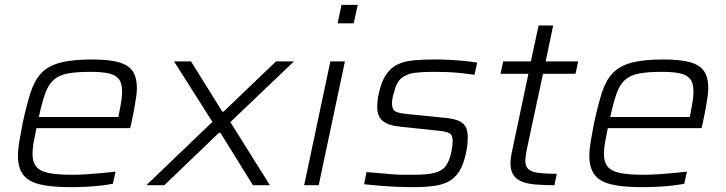

<svg xmlns="http://www.w3.org/2000/svg" viewBox="-20 -763 2991 791"><path d="M270 8Q189 8 142 -4Q95 -16 74.5 -44.5Q54 -73 54 -121Q54 -147 59.5 -180Q65 -213 73 -254Q89 -328 105 -379Q121 -430 149 -460.5Q177 -491 227 -504.5Q277 -518 358 -518Q429 -518 469.5 -506.5Q510 -495 527 -469Q544 -443 544 -399Q544 -386 541 -364Q538 -342 533 -314.5Q528 -287 521 -255L516 -235H130Q123 -202 118.5 -176Q114 -150 114 -129Q114 -96 129 -77Q144 -58 179.5 -50.5Q215 -43 277 -43Q304 -43 336 -45Q368 -47 400 -50Q432 -53 456 -56L445 -6Q425 -2 395.5 1.5Q366 5 333.5 6.5Q301 8 270 8ZM140 -281H468L471 -299Q477 -328 480 -348.5Q483 -369 483 -386Q483 -421 469 -438Q455 -455 426.5 -461Q398 -467 352 -467Q294 -467 258 -460Q222 -453 200.5 -433.5Q179 -414 166 -377.5Q153 -341 140 -281Z M583 0 855 -261 697 -510H767L896 -303H901L1117 -510H1191L929 -260L1092 0H1022L888 -216H882L657 0Z M1371 -667 1387 -743H1454L1437 -667ZM1233 0 1341 -510H1401L1293 0Z M1682 8Q1651 8 1614.5 6.5Q1578 5 1543 2Q1508 -1 1480 -4L1490 -54Q1526 -51 1551 -49Q1576 -47 1596.5 -45Q1617 -43 1638 -43Q1659 -43 1685 -43Q1742 -43 1772.5 -51.5Q1803 -60 1817 -80Q1831 -100 1839 -134Q1842 -150 1843.5 -162Q1845 -174 1845 -182Q1845 -208 1830 -215Q1815 -222 1782 -225L1630 -241Q1579 -246 1556.5 -265Q1534 -284 1534 -322Q1534 -333 1535.5 -348Q1537 -363 1541 -380Q1552 -429 1571.5 -457Q1591 -485 1619 -498Q1647 -511 1685 -514.5Q1723 -518 1771 -518Q1799 -518 1830 -516.5Q1861 -515 1891.5 -512Q1922 -509 1946 -505L1935 -455Q1906 -459 1878 -462Q1850 -465 1822.5 -466Q1795 -467 1763 -467Q1721 -467 1688.5 -463Q1656 -459 1634.5 -441.5Q1613 -424 1603 -382Q1599 -370 1597 -358Q1595 -346 1595 -337Q1595 -311 1610 -303.5Q1625 -296 1660 -293L1809 -278Q1844 -275 1865.5 -267Q1887 -259 1897 -243Q1907 -227 1907 -199Q1907 -185 1905.5 -168Q1904 -151 1899 -129Q1889 -84 1872 -57Q1855 -30 1829.5 -16Q1804 -2 1767.5 3Q1731 8 1682 8Z M2264 0Q2219 0 2185 -3Q2151 -6 2128.5 -15.5Q2106 -25 2094.5 -43Q2083 -61 2083 -90Q2083 -98 2084 -107.5Q2085 -117 2087 -127.5Q2089 -138 2091 -147L2157 -459H2042L2053 -510H2167L2199 -658H2259L2228 -510H2362L2351 -459H2217L2150 -146Q2148 -137 2147 -128Q2146 -119 2145 -112Q2144 -105 2144 -102Q2144 -77 2157.5 -65.5Q2171 -54 2200 -50.5Q2229 -47 2274 -47Z M2624 8Q2543 8 2496 -4Q2449 -16 2428.5 -44.5Q2408 -73 2408 -121Q2408 -147 2413.5 -180Q2419 -213 2427 -254Q2443 -328 2459 -379Q2475 -430 2503 -460.5Q2531 -491 2581 -504.5Q2631 -518 2712 -518Q2783 -518 2823.5 -506.5Q2864 -495 2881 -469Q2898 -443 2898 -399Q2898 -386 2895 -364Q2892 -342 2887 -314.5Q2882 -287 2875 -255L2870 -235H2484Q2477 -202 2472.5 -176Q2468 -150 2468 -129Q2468 -96 2483 -77Q2498 -58 2533.5 -50.5Q2569 -43 2631 -43Q2658 -43 2690 -45Q2722 -47 2754 -50Q2786 -53 2810 -56L2799 -6Q2779 -2 2749.5 1.5Q2720 5 2687.5 6.5Q2655 8 2624 8ZM2494 -281H2822L2825 -299Q2831 -328 2834 -348.5Q2837 -369 2837 -386Q2837 -421 2823 -438Q2809 -455 2780.5 -461Q2752 -467 2706 -467Q2648 -467 2612 -460Q2576 -453 2554.5 -433.5Q2533 -414 2520 -377.5Q2507 -341 2494 -281Z"/></svg>

Font: Saira SemiExpanded Light
Style: Italic
Weight: 300
Width: 6
Italic angle: -12°
Designer: Hector Gatti with collaboration of the Omnibus-Type team
Foundry: Omnibus-Type
Version: Version 1.101